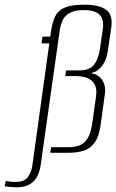

<svg xmlns="http://www.w3.org/2000/svg" viewBox="-110 -651 496 818"><path d="M-39 147Q-50 147 -66 145.5Q-82 144 -90 143L-86 120Q-83 121 -80 121Q-77 121 -73 122Q-68 123 -60.5 123.5Q-53 124 -43 124Q-6 124 9 103Q24 82 28 53L100 -466H67L71 -495H104L108 -522Q114 -560 126.5 -584Q139 -608 168 -619.5Q197 -631 250 -631Q312 -631 342 -609.5Q372 -588 364 -533L350 -438Q345 -396 324.5 -370Q304 -344 283 -342L282 -338Q298 -336 312 -325Q326 -314 333.5 -294Q341 -274 336 -244L319 -121Q312 -69 293 -43Q274 -17 245.5 -8.5Q217 0 180 0H104L108 -24H182Q209 -24 229.5 -32Q250 -40 264 -63Q278 -86 284 -132L299 -239Q304 -273 292.5 -292.5Q281 -312 259.5 -319.5Q238 -327 210 -327H168L172 -351H226Q273 -351 291.5 -376Q310 -401 316 -444L328 -527Q334 -568 314.5 -588Q295 -608 247 -608Q207 -608 185.5 -595Q164 -582 156 -563Q148 -544 145 -525L64 47Q61 72 53 91Q45 110 32 122.5Q19 135 1 141Q-17 147 -39 147Z"/></svg>

Font: Alumni Sans ExtraLight
Style: Italic
Weight: 250
Italic angle: -8°
Version: Version 1.016